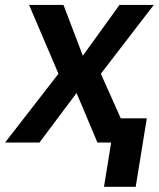

<svg xmlns="http://www.w3.org/2000/svg" viewBox="-35 -565 629 761"><path d="M216.6 -545.5 293.3 -344.1 438.6 -545.5H574.6L364.7 -272.7L486.5 0H351.2L268.5 -196.4L121.4 0H-14.9L196.7 -272.7L80.3 -545.5ZM546.9 -95.9 502.8 175.4H377.1L421.2 -95.9Z"/></svg>

Font: Inter UI Semi Bold
Style: Italic
Weight: 600
Italic angle: -9.39999°
Designer: Rasmus Andersson
Foundry: rsms
Version: 3.2;8d6f07862